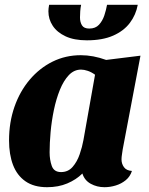

<svg xmlns="http://www.w3.org/2000/svg" viewBox="-20 -760 622 800"><path d="M176.3 20Q121.3 20 86.2 -4.5Q51 -29 34.3 -72.7Q17.7 -116.3 17.7 -175Q17.7 -250.3 40.2 -314.8Q62.7 -379.3 103.7 -427.8Q144.7 -476.3 199 -503.2Q253.3 -530 316.7 -530Q368 -530 422.3 -510.3L565.3 -528L491.3 -137.7Q490.3 -129.3 488.3 -117.3Q486.3 -105.3 486.3 -95.7Q486.3 -77.7 496.5 -63.5Q506.7 -49.3 529.7 -47.7Q522.3 -24.3 504 -9.3Q485.7 5.7 462.3 12.8Q439 20 415.3 20Q384 20 358.2 5.8Q332.3 -8.3 323.3 -37Q297.3 -11.3 260.3 4.3Q223.3 20 176.3 20ZM234.3 -43Q263.7 -43 282.5 -64.5Q301.3 -86 312 -117.2Q322.7 -148.3 327.7 -176.7L376 -448.7Q361 -459.7 345.7 -464.8Q330.3 -470 317.7 -470Q288.7 -470 266.8 -447Q245 -424 229.5 -385.7Q214 -347.3 204.5 -301.5Q195 -255.7 190.8 -209.5Q186.7 -163.3 186.7 -125.3Q186.7 -94 195.8 -68.5Q205 -43 234.3 -43ZM342 -592Q289 -592 253.5 -608.5Q218 -625 199.8 -652.5Q181.7 -680 181.7 -712.7Q181.7 -725 184.7 -740H318Q315.3 -727.3 314.3 -712.8Q313.3 -698.3 313.3 -687Q313.3 -668 321.5 -654.5Q329.7 -641 352 -641Q377.7 -641 392.3 -656.8Q407 -672.7 414.7 -695.7Q422.3 -718.7 426 -740H554Q546.3 -698 521 -664.5Q495.7 -631 451.3 -611.5Q407 -592 342 -592Z"/></svg>

Font: Sansita Swashed Light
Style: Regular
Weight: 300
Designer: Pablo Cosgaya
Foundry: Omnibus-Type
Version: Version 1.003